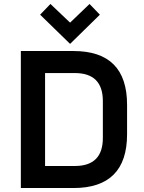

<svg xmlns="http://www.w3.org/2000/svg" viewBox="-20 -947 725 967"><path d="M85 0V-690H350Q620 -690 620 -419V-271Q620 0 350 0ZM207 -111H357Q498 -111 498 -252V-438Q498 -579 357 -579H207ZM182 -873 234 -927 333 -833 431 -927 483 -873 333 -726Z"/></svg>

Font: Oxanium SemiBold
Style: Regular
Weight: 600
Designer: Severin Meyer
Version: Version 2.000